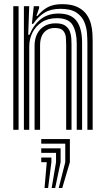

<svg xmlns="http://www.w3.org/2000/svg" viewBox="-20 -630 512 932"><path d="M404.2 0V-423.2Q404.2 -442 402.2 -469.5Q400.2 -497 389 -523.9Q377.8 -550.8 350.8 -569Q323.8 -587.2 273.5 -587.2Q227.5 -587.2 196.5 -568.6Q165.5 -550 141 -514H134.8L144 -600H169.8L170 -591L156.8 -552.5H161.5Q185.2 -581 212.5 -595.4Q239.8 -609.8 281.8 -609.8Q327.5 -609.8 356 -595.9Q384.5 -582 399.9 -560.2Q415.2 -538.5 421.5 -513.6Q427.8 -488.8 428.8 -466Q429.8 -443.2 429.8 -428.2V0ZM44.5 0V-600H70.2V0ZM147.8 0V-407.5Q147.8 -440.2 160 -464.9Q172.2 -489.5 195.1 -503.1Q218 -516.8 249.8 -516.8Q280.2 -516.8 296.2 -505.8Q312.2 -494.8 318.8 -478Q325.2 -461.2 326.2 -443.6Q327.2 -426 327.2 -413.2V0H301.2V-411.8Q301.2 -426.8 300 -446.2Q298.8 -465.8 287.4 -480Q276 -494.2 246 -494.2Q223.8 -494.2 207.8 -484.4Q191.8 -474.5 183.1 -455.9Q174.5 -437.2 174.5 -410.2V0ZM96 0V-600H121.8L117 -461.2H123Q144.2 -511 179.2 -537.9Q214.2 -564.8 265.8 -564.2Q325.5 -563.8 352 -528.1Q378.5 -492.5 378.5 -421.5V0H352.5V-418.2Q352.5 -473.5 333 -507.6Q313.5 -541.8 256.2 -541.8Q213 -541.8 182.9 -522.2Q152.8 -502.8 137.4 -471.6Q122 -440.5 122 -405.2V0ZM265 282.5 296.8 157.2V67.5H180.2V45H319.2V157.2L282.2 282.5ZM196.2 282.5 207 157.2H180.2V134.8H229.5V157.2L213.5 282.5ZM230.8 282.5 252 157.2V112.2H180.2V90H274.2V157.2L247.8 282.5Z"/></svg>

Font: Big Shoulders Inline Display Thin ExtraBold
Style: Regular
Weight: 800
Version: Version 2.002